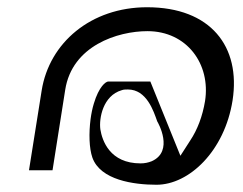

<svg xmlns="http://www.w3.org/2000/svg" viewBox="-20 -528 670 530"><path d="M60 -58H125L160 -280C179 -402 305 -442 387 -442C496 -442 562 -351 546 -249C539 -207 525 -170 505 -140L478 -98L395 -303H279C272 -303 253 -289 239 -242C235 -229 232 -214 230 -199C225 -160 226 -119 235 -93C257 -31 349 -18 412 -18C502 -18 600 -111 622 -251C645 -399 562 -508 386 -508C231 -508 116 -410 95 -278ZM257 -171C253 -201 264 -264 316 -279C321 -281 327 -281 333 -281C385 -281 404 -221 414 -193C416 -190 461 -111 399 -83C389 -79 379 -77 368 -77C283 -77 262 -140 257 -171Z"/></svg>

Font: Charger Static
Style: Obl
Weight: 1000
Designer: Jasper
Foundry: KineticPlasma Fonts/Cannot Into Space Fonts
Version: Version 1.1